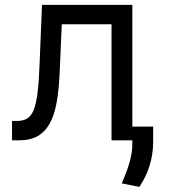

<svg xmlns="http://www.w3.org/2000/svg" viewBox="-20 -565 689 773"><path d="M28.4 -78.1H48.3Q72.8 -78.1 89.1 -87.7Q105.5 -97.3 115.6 -122.3Q125.7 -147.4 131.2 -191.4Q136.7 -235.4 139.2 -304L149.1 -545.5H512.8V-55.4H596.6V11.4Q595.5 58.6 582.2 102.1Q568.9 145.6 541.2 187.5L470.2 173.3Q479.4 152 487 131.9Q494.7 111.9 500.5 92.2Q506.4 72.4 509.6 52.7Q512.8 33 512.8 12.8V0H429V-467.3H228.7L220.2 -272.7Q217.3 -205.6 208.5 -154.7Q199.6 -103.7 180.9 -69.2Q162.3 -34.8 132.3 -17.4Q102.3 0 56.8 0H28.4Z"/></svg>

Font: Fast_Sans
Style: Regular
Weight: 400
Designer: Rasmus Andersson
Foundry: rsms
Version: Version 3.018;git-588b23468